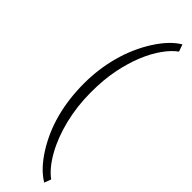

<svg xmlns="http://www.w3.org/2000/svg" viewBox="-344 -788 1008 1008"><g transform="rotate(45 159.5 -284.0)"><path d="M68.4 -287.1Q68.4 -393.6 95.7 -493.9Q123 -594.2 175.8 -677.5Q228.5 -760.7 289.1 -796.9L303.2 -757.3Q271 -734.4 239.3 -690.4Q207.5 -646.5 182.6 -585.9Q157.7 -525.4 142.3 -450Q127 -374.5 127 -278.8Q127 -176.8 150.1 -82.5Q173.3 11.7 213.9 83.7Q254.4 155.8 303.2 191.9L289.1 229.5Q227.1 192.4 174.3 109.6Q121.6 26.9 95 -72.5Q68.4 -171.9 68.4 -287.1Z"/></g></svg>

Font: Vazir Thin FD-UI
Style: Thin-FD-UI
Weight: 100
Designer: Saber Rastikerdar
Foundry: Saber Rastikerdar
Version: Version 30.1.0